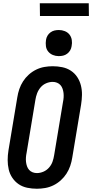

<svg xmlns="http://www.w3.org/2000/svg" viewBox="-20 -1149 565 1177"><path d="M206 8Q176 8 147 2Q118 -4 95 -19.5Q72 -35 56 -58.5Q40 -82 33.5 -110Q27 -138 27 -167.5Q27 -197 32 -228L86 -552Q90 -578 98.5 -603Q107 -628 121.5 -650.5Q136 -673 156.5 -691.5Q177 -710 201.5 -722Q226 -734 252 -738.5Q278 -743 303 -743Q333 -743 362 -737Q391 -731 414.5 -715.5Q438 -700 453.5 -676.5Q469 -653 476 -625Q483 -597 482.5 -567.5Q482 -538 477 -507L423 -183Q419 -157 410.5 -132Q402 -107 387.5 -84.5Q373 -62 352.5 -43.5Q332 -25 307.5 -13Q283 -1 257 3.5Q231 8 206 8ZM206 -88Q226 -88 246 -96.5Q266 -105 280.5 -121.5Q295 -138 302 -158Q309 -178 312 -198L366 -523Q369 -537 370 -551Q371 -565 369.5 -578.5Q368 -592 363.5 -605Q359 -618 350.5 -627.5Q342 -637 329.5 -642Q317 -647 303 -647Q283 -647 263 -638.5Q243 -630 229 -613.5Q215 -597 207.5 -577Q200 -557 197 -537L143 -212Q140 -198 139 -184Q138 -170 139.5 -156.5Q141 -143 145.5 -130Q150 -117 158.5 -107.5Q167 -98 179.5 -93Q192 -88 206 -88ZM340 -805Q321 -805 304 -812Q287 -819 275.5 -833Q264 -847 261.5 -866Q259 -885 262 -904Q264 -918 271 -930Q278 -942 289.5 -950.5Q301 -959 314 -962Q327 -965 341 -965Q360 -965 377.5 -958Q395 -951 406 -937Q417 -923 420 -904Q423 -885 419 -866Q417 -852 410 -840Q403 -828 391.5 -819.5Q380 -811 367 -808Q354 -805 340 -805ZM525 -1051H225L224 -1129H524Z"/></svg>

Font: Iosevka Term Curly
Style: Bold Italic
Weight: 700
Italic angle: -9°
Designer: Belleve Invis
Foundry: Belleve Invis
Version: Version 32.3.0